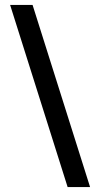

<svg xmlns="http://www.w3.org/2000/svg" viewBox="-20 -653 408 778"><path d="M254 105 21 -633H112L345 105Z"/></svg>

Font: Yrsa SemiBold
Style: Regular
Weight: 600
Version: Version 2.004